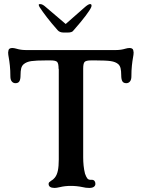

<svg xmlns="http://www.w3.org/2000/svg" viewBox="-20 -914 697 944"><path d="M219 -10Q219 -15 222.5 -18.5Q226 -22 231 -25Q242 -31 249 -40Q260 -53 264.5 -75Q269 -97 269 -130V-573Q268 -574 268 -577Q268 -602 261 -609.5Q254 -617 229 -617H207Q157 -617 133.5 -613.5Q110 -610 96 -598Q87 -590 84 -577Q81 -564 81 -545Q81 -524 75.5 -514.5Q70 -505 56 -505Q45 -505 38 -513.5Q31 -522 31 -538Q31 -568 28.5 -591.5Q26 -615 23 -631Q20 -646 20 -656Q20 -660 22 -668Q25 -678 41 -678Q46 -678 50.5 -677Q55 -676 59 -675Q82 -668 105 -668H269H319H389H552Q575 -668 598 -675Q602 -676 606.5 -677Q611 -678 616 -678Q632 -678 635 -668Q637 -660 637 -656Q637 -646 634 -631Q631 -615 628.5 -591.5Q626 -568 626 -538Q626 -522 619 -513.5Q612 -505 601 -505Q587 -505 581.5 -514.5Q576 -524 576 -545Q576 -564 573 -577.5Q570 -591 561 -599Q548 -610 524.5 -613.5Q501 -617 450 -617H428Q403 -617 396 -609.5Q389 -602 389 -577V-140Q389 -120 391 -100Q393 -80 398 -60Q404 -43 410 -36Q416 -29 429 -30H431Q440 -30 444.5 -24.5Q449 -19 449 -10Q449 -1 441.5 4.5Q434 10 419 10Q410 10 402 9Q394 8 386 6Q358 0 328 0Q299 0 275 6Q257 10 249 10Q219 10 219 -10ZM176 -877Q189 -857 210.5 -829Q232 -801 263 -766Q273 -754 293 -754H313Q335 -754 341 -764Q379 -807 401.5 -837Q424 -867 429 -880Q431 -887 429.5 -890.5Q428 -894 423 -894Q414 -894 394 -876L303 -796L209 -876Q198 -886 191 -890Q184 -894 176 -894Q165 -894 176 -877Z"/></svg>

Font: Raigarh
Style: Regular
Weight: 400
Designer: jaikishan Patel
Foundry: MagicType
Version: Version 1.000;FEAKit 1.0